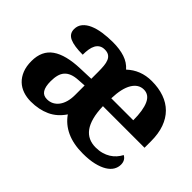

<svg xmlns="http://www.w3.org/2000/svg" viewBox="-98 -805 1071 1071"><g transform="rotate(45 437.5 -269.5)"><path d="M200.2 -148.9Q200.2 -106 213.9 -84.5Q227.5 -63 256.8 -63Q278.3 -63 295.7 -72Q313 -81.1 325.4 -97.7Q337.9 -114.3 344.5 -137.9Q351.1 -161.6 351.1 -190.9V-266.1L306.2 -263.2Q276.4 -261.7 255.9 -253.7Q235.4 -245.6 223.1 -231.4Q210.9 -217.3 205.6 -196.8Q200.2 -176.3 200.2 -148.9ZM601.1 -483.9Q559.6 -483.9 534.4 -442.4Q509.3 -400.9 506.8 -320.8H680.2Q680.2 -398.9 661.1 -441.4Q642.1 -483.9 601.1 -483.9ZM611.8 9.8Q538.1 9.8 484.6 -14.6Q431.2 -39.1 398.9 -85.9Q365.2 -35.6 315.4 -12.9Q265.6 9.8 202.1 9.8Q168.9 9.8 140.4 0Q111.8 -9.8 90.6 -30Q69.3 -50.3 57.1 -80.8Q44.9 -111.3 44.9 -152.8Q44.9 -234.4 100.8 -273.4Q156.7 -312.5 269 -315.9L351.1 -318.8V-374Q351.1 -398.9 349.1 -419.9Q347.2 -440.9 340.8 -456.1Q334.5 -471.2 322 -479.5Q309.6 -487.8 289.1 -487.8Q270 -487.8 257.1 -479.7Q244.1 -471.7 236.3 -457.3Q228.5 -442.9 225.3 -423.1Q222.2 -403.3 222.2 -379.9Q154.8 -379.9 120.8 -395Q86.9 -410.2 86.9 -446.8Q86.9 -474.1 103.3 -493.7Q119.6 -513.2 147.7 -525.4Q175.8 -537.6 213.1 -543.2Q250.5 -548.8 293 -548.8Q346.2 -548.8 386 -535.6Q425.8 -522.5 452.1 -492.2Q481.4 -520 518.1 -534.4Q554.7 -548.8 599.1 -548.8Q653.3 -548.8 696.8 -533.4Q740.2 -518.1 770.5 -487.8Q800.8 -457.5 816.9 -412.6Q833 -367.7 833 -308.1V-256.8H504.9Q506.3 -206.5 515.9 -170.4Q525.4 -134.3 542.5 -110.8Q559.6 -87.4 583.7 -76.2Q607.9 -64.9 639.2 -64.9Q665 -64.9 687 -71Q709 -77.1 726.8 -88.1Q744.6 -99.1 757.8 -114Q771 -128.9 779.8 -146Q807.1 -131.3 807.1 -97.2Q807.1 -75.7 795.7 -56.4Q784.2 -37.1 760.3 -22.5Q736.3 -7.8 699.5 1Q662.6 9.8 611.8 9.8Z"/></g></svg>

Font: Sahl Naskh
Style: Bold
Weight: 700
Designer: Pascal Zoghbi
Version: Version 1.001